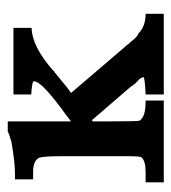

<svg xmlns="http://www.w3.org/2000/svg" viewBox="7 -460 452 507"><g transform="rotate(-90 233.5 -206.0)"><path d="M414 -397V-349Q364 -348 300 -291H301Q299 -289 298 -289Q297 -289 295 -287L267 -264Q266 -263 265 -262.5Q264 -262 262 -260Q260 -258 258 -257H259L242 -245L365 -101V-102L373 -91V-92Q380 -83 386.5 -76Q393 -69 399 -67Q418 -48 451 -48V0H238V-48Q284 -50 284 -54Q284 -56 279 -64Q277 -66 272.5 -70Q268 -74 265 -78L257 -89L170 -190L167 -187V-140Q167 -66 169 -64Q174 -56 186 -52Q198 -48 222 -48V0H6V-48H33Q63 -48 72 -59Q75 -62 75 -93V-273Q75 -295 74 -309Q73 -323 71 -329Q63 -345 35 -345H14V-393H33Q57 -393 111 -402L120 -404H117Q123 -406 128 -407Q133 -408 140 -412H167V-245L184 -258Q227 -289 250 -310.5Q273 -332 273 -343Q273 -348 238 -350V-397Z"/></g></svg>

Font: New Athena Unicode
Style: Bold
Weight: 700
Designer: J. Rusten 1997; rev. by R. Hancock 2001, 2002, rev. by D. Mastronarde 2002-2021
Foundry: Society for Classical Studies (formerly American Philological Association)
Version: Version 5.008